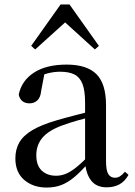

<svg xmlns="http://www.w3.org/2000/svg" viewBox="-20 -827 605 862"><path d="M189 15Q129 15 89 -19Q49 -53 49 -116Q49 -156 66.5 -187Q84 -218 125 -242.5Q166 -267 235 -287Q276 -299 323 -311Q370 -323 410 -333V-308Q370 -298 329.5 -286.5Q289 -275 257 -263Q196 -240 169.5 -207.5Q143 -175 143 -130Q143 -84 167.5 -61Q192 -38 232 -38Q253 -38 274 -46Q295 -54 322 -75.5Q349 -97 386 -135L396 -86H369Q339 -53 312 -30.5Q285 -8 256 3.5Q227 15 189 15ZM459 14Q413 14 389.5 -16Q366 -46 362 -98V-101V-365Q362 -421 350 -451Q338 -481 313.5 -493Q289 -505 250 -505Q222 -505 193.5 -497.5Q165 -490 131 -472L180 -499L165 -420Q162 -389 147.5 -376Q133 -363 113 -363Q73 -363 64 -402Q77 -465 132.5 -501Q188 -537 279 -537Q370 -537 413 -494Q456 -451 456 -355V-104Q456 -61 466.5 -45Q477 -29 496 -29Q508 -29 518 -35Q528 -41 541 -56L557 -42Q541 -13 516.5 0.5Q492 14 459 14ZM406 -605 242 -754H303L138 -605L120 -621L252 -807H292L424 -621Z"/></svg>

Font: Noto Serif TC ExtraLight Medium
Style: Regular
Weight: 500
Version: Version 2.002-H1;hotconv 1.1.0;makeotfexe 2.6.0